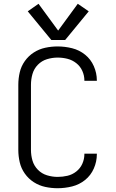

<svg xmlns="http://www.w3.org/2000/svg" viewBox="-20 -989 616 1017"><path d="M285 8Q324 8 362 -1.5Q400 -11 430.5 -35.5Q461 -60 477 -96.5Q493 -133 493 -172V-175H427V-173Q427 -146 416 -121.5Q405 -97 384 -80.5Q363 -64 337.5 -58Q312 -52 285 -52Q257 -52 229 -60.5Q201 -69 180.5 -90Q160 -111 152 -138.5Q144 -166 144 -195V-540Q144 -569 152 -597Q160 -625 180.5 -646Q201 -667 229 -675.5Q257 -684 285 -684Q312 -684 337.5 -677.5Q363 -671 384 -654.5Q405 -638 416 -613.5Q427 -589 427 -563V-561H493V-563Q493 -602 477 -638.5Q461 -675 430.5 -699.5Q400 -724 362 -733.5Q324 -743 285 -743Q252 -743 219.5 -736Q187 -729 159 -711Q131 -693 111.5 -665.5Q92 -638 84.5 -605.5Q77 -573 77 -540V-195Q77 -162 84.5 -129.5Q92 -97 111.5 -69.5Q131 -42 159 -24Q187 -6 219.5 1Q252 8 285 8ZM252 -777H325L450 -929L392 -969L288 -827L184 -969L127 -929Z"/></svg>

Font: Iosevka Sparkle Light
Style: Regular
Weight: 300
Designer: Belleve Invis
Foundry: Belleve Invis
Version: Version 4.5.0; ttfautohint (v1.8.3)